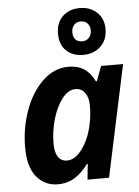

<svg xmlns="http://www.w3.org/2000/svg" viewBox="-57 -878 677 932"><g transform="rotate(-5 281.0 -411.5)"><path d="M44 -182Q44 -275 74.5 -360.5Q105 -446 161 -500Q217 -554 288 -554Q376 -554 414 -472H419L446 -544H553L437 0H332L340 -76H336Q306 -35 270 -12.5Q234 10 187 10Q125 10 84.5 -37.5Q44 -85 44 -182ZM367 -274Q375 -313 375 -359Q375 -396 358 -419.5Q341 -443 312 -443Q277 -443 247.5 -405.5Q218 -368 200.5 -309Q183 -250 183 -189Q183 -146 198 -123.5Q213 -101 242 -101Q283 -101 318.5 -152Q354 -203 367 -274ZM251 -718Q251 -771 283 -802Q315 -833 367 -833Q417 -833 450 -802.5Q483 -772 483 -721Q483 -668 449.5 -636.5Q416 -605 365 -605Q313 -605 282 -635Q251 -665 251 -718ZM411 -720Q411 -742 398.5 -755Q386 -768 366 -768Q346 -768 333.5 -754.5Q321 -741 321 -718Q321 -696 332.5 -683.5Q344 -671 365 -671Q385 -671 398 -684.5Q411 -698 411 -720Z"/></g></svg>

Font: Noto Sans Display
Style: Bold Italic
Weight: 700
Italic angle: -12°
Designer: Monotype Design team
Foundry: Monotype Imaging Inc.
Version: Version 1.000